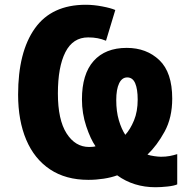

<svg xmlns="http://www.w3.org/2000/svg" viewBox="-20 -745 795 806"><path d="M703 -331Q703 -251 671 -192.5Q639 -134 599 -96Q610 -92 627.5 -89.5Q645 -87 656 -87Q676 -87 692 -90Q708 -93 724 -98V29Q711 35 683 38Q655 41 633 41Q541 41 472 -9Q448 0 416 5Q384 10 351 10Q256 10 190 -34Q124 -78 90 -158.5Q56 -239 56 -348Q56 -527 126.5 -626Q197 -725 340 -725Q373 -725 409.5 -718Q446 -711 464 -703L425 -574Q408 -581 390 -584.5Q372 -588 350 -588Q286 -588 254.5 -526Q223 -464 223 -353Q223 -242 259.5 -185Q296 -128 354 -128Q373 -128 381 -131Q360 -161 342 -215Q324 -269 324 -328Q324 -434 373 -489Q422 -544 512 -544Q595 -544 649 -492.5Q703 -441 703 -331ZM558 -327Q558 -371 547.5 -395.5Q537 -420 514 -420Q492 -420 480 -395Q468 -370 468 -325Q468 -277 479 -240Q490 -203 506 -179Q527 -202 542.5 -239.5Q558 -277 558 -327Z"/></svg>

Font: Noto Sans SemiCondensed ExtraBold
Style: Regular
Weight: 800
Width: 4
Designer: Monotype Design Team
Foundry: Monotype Imaging Inc.
Version: Version 2.013; ttfautohint (v1.8.4.7-5d5b)